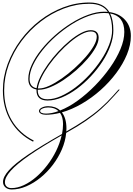

<svg xmlns="http://www.w3.org/2000/svg" viewBox="-20 -881 1060 1526"><path d="M73 625Q42 625 23 608Q4 591 4 565Q4 524 51.5 471.5Q99 419 202 349Q305 279 473 184Q481 143 481 105Q481 49 457 16Q399 31 345 31Q320 31 305 22.5Q290 14 290 1Q290 -14 312 -25.5Q334 -37 363 -37Q421 -37 458 -3Q527 -30 598.5 -82Q670 -134 736 -201.5Q802 -269 854.5 -343.5Q907 -418 937.5 -491Q968 -564 968 -627Q968 -754 855 -774Q881 -723 881 -640Q881 -582 858 -518.5Q835 -455 794.5 -392.5Q754 -330 701.5 -274Q649 -218 590.5 -175Q532 -132 472.5 -107Q413 -82 358 -82Q270 -82 270 -163Q270 -166 270 -170Q205 -181 205 -254Q205 -307 232.5 -366.5Q260 -426 308 -486Q356 -546 417 -600Q478 -654 546 -696.5Q614 -739 681.5 -763.5Q749 -788 808 -788Q823 -788 837 -787Q794 -851 690 -851Q587 -851 488 -813.5Q389 -776 303 -709.5Q217 -643 152 -556Q87 -469 50 -368Q13 -267 13 -162Q13 -26 74 76.5Q135 179 248 236L243 245Q128 187 65.5 81Q3 -25 3 -162Q3 -269 40.5 -371Q78 -473 144 -562Q210 -651 297 -718Q384 -785 484.5 -823Q585 -861 690 -861Q804 -861 849 -785Q928 -774 974 -723Q1020 -672 1020 -595Q1020 -524 989 -448.5Q958 -373 904 -300.5Q850 -228 780 -165.5Q710 -103 631 -57Q552 -11 472 12Q508 59 508 140Q508 152 507 164Q590 117 655.5 73Q721 29 775 -18Q829 -65 879 -121L922 -169H932L889 -121Q836 -61 782.5 -13.5Q729 34 663.5 79Q598 124 508 174L506 175Q500 241 472 306Q444 371 400.5 428.5Q357 486 303 530Q249 574 190 599.5Q131 625 73 625ZM280 -163Q280 -92 358 -92Q408 -92 465.5 -117.5Q523 -143 580.5 -186.5Q638 -230 690 -286Q742 -342 783 -403.5Q824 -465 847.5 -526Q871 -587 871 -640Q871 -726 843 -776Q827 -778 808 -778Q750 -778 683.5 -754Q617 -730 550.5 -688Q484 -646 424 -593Q364 -540 317 -481Q270 -422 242.5 -364Q215 -306 215 -254Q215 -190 271 -180Q276 -220 300 -269Q324 -318 361 -370Q398 -422 443 -470.5Q488 -519 534.5 -557.5Q581 -596 624 -618.5Q667 -641 701 -641Q764 -641 764 -581Q764 -547 740 -503.5Q716 -460 676 -413.5Q636 -367 586 -323Q536 -279 483 -244Q430 -209 380 -188.5Q330 -168 291 -168Q285 -168 280 -168Q280 -166 280 -163ZM701 -631Q669 -631 627 -608.5Q585 -586 539.5 -548Q494 -510 450 -462.5Q406 -415 369.5 -364Q333 -313 309.5 -265Q286 -217 281 -178Q286 -178 291 -178Q326 -178 372.5 -199.5Q419 -221 470.5 -257Q522 -293 571.5 -337.5Q621 -382 661 -428Q701 -474 725 -516Q749 -558 749 -589Q749 -631 701 -631ZM299 1Q299 11 311.5 16.5Q324 22 345 22Q391 22 445 2Q415 -27 363 -27Q338 -27 318.5 -18.5Q299 -10 299 1ZM19 567Q19 589 33 601.5Q47 614 71 614Q119 614 169.5 590.5Q220 567 267.5 526Q315 485 356 431.5Q397 378 426.5 317.5Q456 257 470 195Q312 285 212.5 354Q113 423 66 475.5Q19 528 19 567Z"/></svg>

Font: Ballet 16pt
Style: Regular
Weight: 400
Designer: Maximiliano R. Sproviero
Foundry: Omnibus-Type
Version: Version 1.100; ttfautohint (v1.8.3)